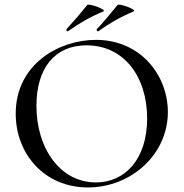

<svg xmlns="http://www.w3.org/2000/svg" viewBox="-20 -811 806 843"><path d="M279 -674C327 -708 372 -735 434 -761C451 -768 369 -798 363 -789C335 -754 306 -720 273 -684C269 -681 273 -671 279 -674ZM412 -674C460 -708 505 -735 567 -761C584 -768 502 -798 496 -789C467 -755 440 -719 406 -684C402 -681 406 -671 412 -674ZM366 12C556 12 717 -133 717 -319C717 -480 598 -636 401 -636C239 -636 49 -529 49 -312C49 -136 174 12 366 12ZM401 -10C247 -10 140 -156 140 -347C140 -511 220 -612 360 -612C523 -612 626 -476 626 -291C626 -110 527 -10 401 -10Z"/></svg>

Font: Cormorant Infant Book
Style: Regular
Weight: 500
Designer: Christian Thalmann (Catharsis Fonts)
Version: Version 1.000;PS 002.000;hotconv 1.0.88;makeotf.lib2.5.64775